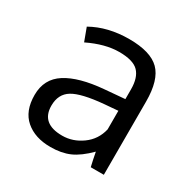

<svg xmlns="http://www.w3.org/2000/svg" viewBox="-131 -671 798 806"><g transform="rotate(30 268.0 -268.0)"><path d="M129.4 -141.6Q129.4 -54.7 231.4 -54.7Q282.7 -54.7 326.9 -86.7Q371.1 -118.7 383.8 -172.9V-263.2Q381.3 -263.2 354.2 -260.7Q327.1 -258.3 318.8 -257.8Q212.9 -248.5 171.1 -223.1Q129.4 -197.8 129.4 -141.6ZM92.3 -502.9Q170.4 -546.9 273.7 -546.9Q377 -546.9 421.1 -503.2Q465.3 -459.5 465.3 -354.5V0H401.9Q394.5 -31.2 387.7 -67.4Q343.3 -22.9 304.2 -5.9Q265.1 11.2 212.4 11.2Q137.2 11.2 91.6 -28.1Q45.9 -67.4 45.9 -145.3Q45.9 -223.1 108.2 -262.7Q170.4 -302.2 287.6 -312Q303.7 -313.5 336.2 -316.2Q368.7 -318.8 384.8 -320.3V-367.7Q384.8 -424.3 358.4 -451.7Q332 -479 264.2 -479Q196.3 -479 115.7 -439.9Z"/></g></svg>

Font: Oxygen
Style: Normal
Weight: 400
Designer: Vernon Adams
Foundry: Vernon Adams
Version: Version Release 0.2.2 webfont; ttfautohint (v0.8.52-bc40) -l